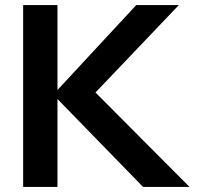

<svg xmlns="http://www.w3.org/2000/svg" viewBox="-20 -735 778 755"><path d="M206 0H71V-715H206ZM725.2 0H542.5L181.3 -371H196.6L515.7 -715H683.2L341.7 -356.8V-385.2Z"/></svg>

Font: Wix Madefor Display
Style: Regular
Weight: 400
Designer: Dalton Maag Ltd
Foundry: Dalton Maag Ltd
Version: Version 3.100